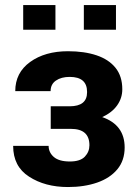

<svg xmlns="http://www.w3.org/2000/svg" viewBox="-20 -744 554 774"><path d="M447.5 -624H318V-723.5H447.5ZM203.5 -624H73.5V-723.5H203.5ZM254 10Q161.5 10 97 -32Q33 -73 33 -156H176Q176 -129.5 197 -111.2Q218 -93 261.5 -93Q303.5 -93 322 -112.5Q340.5 -132 340.5 -158.5Q340.5 -224.5 266 -224.5H184.5V-315.5H260.5Q331 -315.5 331 -372V-373.5Q331 -434 261 -434Q227 -434 205.5 -419.2Q184 -404.5 184 -376.5H41.5Q41.5 -451 101.5 -494.2Q161.5 -537.5 254 -537.5Q320 -537.5 369.2 -521Q418.5 -504.5 445.8 -470.5Q473 -436.5 473 -384Q473 -348.5 452.2 -319.2Q431.5 -290 392 -272Q482.5 -240.5 482.5 -149.5Q482.5 -97 453 -61.5Q423.5 -26 371.8 -8Q320 10 254 10Z"/></svg>

Font: Roberto Sans
Style: Bold
Weight: 700
Designer: Google (font) & Cristiano Sobral (main changes)
Version: Version 1.000;October 12, 2021;FontCreator 14.0.0.2814 64-bi